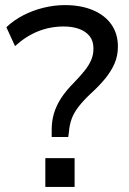

<svg xmlns="http://www.w3.org/2000/svg" viewBox="-20 -734 506 754"><path d="M183 -196V-224Q183 -259 192 -289Q201 -319 220 -348.5Q239 -378 271 -410Q295 -435 312 -456Q329 -477 338 -498Q347 -519 347 -544Q347 -573 332 -592Q317 -611 290.5 -620.5Q264 -630 230 -630Q177 -630 129.5 -611Q82 -592 39 -553L5 -627Q33 -654 70.5 -673.5Q108 -693 150.5 -703.5Q193 -714 235 -714Q297 -714 344 -694.5Q391 -675 417 -638.5Q443 -602 443 -551Q443 -515 430 -485Q417 -455 394 -426.5Q371 -398 338 -368Q308 -340 289 -315.5Q270 -291 261.5 -267.5Q253 -244 251 -218L248 -196ZM158 0V-113H273V0Z"/></svg>

Font: Nunito Sans 10pt Medium
Style: Regular
Weight: 500
Designer: Vernon Adams
Foundry: Vernon Adams
Version: Version 3.101;gftools[0.9.27]